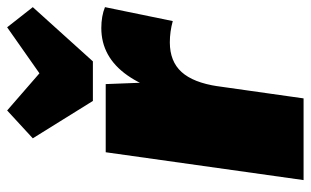

<svg xmlns="http://www.w3.org/2000/svg" viewBox="-182 -666 849 524"><g transform="rotate(-90 242.0 -404.5)"><path d="M88 -540H274L282 -332L235 0H12ZM229 -274Q248 -410 298 -481Q348 -552 427 -552Q443 -552 457.5 -549.5Q472 -547 484 -542L446 -357Q417 -365 388 -365Q336 -365 307 -333Q278 -301 268 -234ZM484 -739 336 -575H228L126 -739L202 -809L370 -663H221L429 -809Z"/></g></svg>

Font: Pathway Extreme Condensed Black
Style: Italic
Weight: 900
Width: 3
Italic angle: -8°
Version: Version 1.001;gftools[0.9.26]